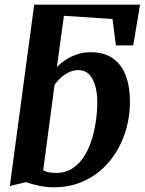

<svg xmlns="http://www.w3.org/2000/svg" viewBox="-20 -790 618 820"><path d="M209.5 10Q179 10 146 3Q113 -4 91 -12L22 4.5L126 -770H578L549 -596H475L460.5 -709L253 -722.5L223 -503.5Q238.5 -520 260.5 -534.5Q282.5 -549 309.5 -558Q336.5 -567 367.5 -567Q424 -567 461 -541.5Q498 -516 516.5 -468.8Q535 -421.5 535 -355.5Q535 -299 520.8 -245.2Q506.5 -191.5 479 -145.2Q451.5 -99 411.8 -64Q372 -29 321 -9.5Q270 10 209.5 10ZM221.5 -51.5Q258.5 -51.5 287 -69.2Q315.5 -87 336 -117.2Q356.5 -147.5 369.5 -186.8Q382.5 -226 389 -269.2Q395.5 -312.5 395.5 -354.5Q395.5 -412.5 375.5 -451.5Q355.5 -490.5 315.5 -490.5Q293.5 -490.5 274 -481Q254.5 -471.5 239 -457.2Q223.5 -443 213 -428L164.5 -62.5Q176.5 -56 191 -53.8Q205.5 -51.5 221.5 -51.5Z"/></svg>

Font: Merriweather 20pt
Style: Bold Italic
Weight: 700
Italic angle: -7.8°
Version: Version 2.101